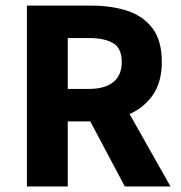

<svg xmlns="http://www.w3.org/2000/svg" viewBox="-20 -672 653 692"><path d="M77 0V-651.7H311.6Q380.8 -651.7 437.8 -633.4Q494.9 -615.2 529.1 -570.8Q563.2 -526.3 563.2 -448.9Q563.2 -374.5 529.1 -327.1Q494.9 -279.6 437.8 -257Q380.8 -234.4 311.6 -234.4H224.2V0ZM224.2 -351.5H299.6Q357.8 -351.5 388.4 -376.1Q418.9 -400.8 418.9 -448.9Q418.9 -497.3 388.4 -516.1Q357.8 -534.9 299.6 -534.9H224.2ZM429.8 0 284.8 -273.3 386.6 -367.8 594.5 0Z"/></svg>

Font: Mada
Style: Regular
Weight: 400
Designer: Khaled Hosny
Version: Version 1.5